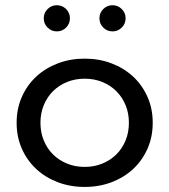

<svg xmlns="http://www.w3.org/2000/svg" viewBox="-20 -706 653 740"><path d="M306.4 14.5Q250.9 14.5 203 -3.6Q155 -21.8 119.8 -54.5Q84.5 -87.3 64.3 -132.7Q44.1 -178.2 44.1 -232.7Q44.1 -287.3 64.3 -332.7Q84.5 -378.2 119.8 -410.9Q155 -443.6 203 -461.8Q250.9 -480 306.4 -480Q361.8 -480 409.8 -461.8Q457.7 -443.6 493 -410.9Q528.2 -378.2 548.4 -332.7Q568.6 -287.3 568.6 -232.7Q568.6 -178.2 548.4 -132.7Q528.2 -87.3 493 -54.5Q457.7 -21.8 409.8 -3.6Q361.8 14.5 306.4 14.5ZM306.4 -62.7Q343.2 -62.7 374.3 -75.5Q405.5 -88.2 428.2 -110.7Q450.9 -133.2 463.9 -164.3Q476.8 -195.5 476.8 -232.7Q476.8 -270 463.9 -301.1Q450.9 -332.3 428.2 -354.8Q405.5 -377.3 374.3 -390Q343.2 -402.7 306.4 -402.7Q269.5 -402.7 238.4 -390Q207.3 -377.3 184.5 -354.8Q161.8 -332.3 148.9 -301.1Q135.9 -270 135.9 -232.7Q135.9 -195.5 148.9 -164.3Q161.8 -133.2 184.5 -110.7Q207.3 -88.2 238.4 -75.5Q269.5 -62.7 306.4 -62.7ZM413.6 -585Q392.7 -585 378 -599.8Q363.2 -614.5 363.2 -635.5Q363.2 -656.4 378 -671.1Q392.7 -685.9 413.6 -685.9Q434.5 -685.9 449.3 -671.1Q464.1 -656.4 464.1 -635.5Q464.1 -614.5 449.3 -599.8Q434.5 -585 413.6 -585ZM199.1 -585Q178.2 -585 163.4 -599.8Q148.6 -614.5 148.6 -635.5Q148.6 -656.4 163.4 -671.1Q178.2 -685.9 199.1 -685.9Q220 -685.9 234.8 -671.1Q249.5 -656.4 249.5 -635.5Q249.5 -614.5 234.8 -599.8Q220 -585 199.1 -585Z"/></svg>

Font: Spartan Med
Style: Regular
Weight: 500
Designer: Matt Bailey, Mirko Velimirovic
Foundry: Matt Bailey
Version: Version 1.005